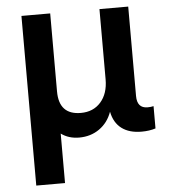

<svg xmlns="http://www.w3.org/2000/svg" viewBox="-54 -599 754 858"><g transform="rotate(-5 323.5 -170.5)"><path d="M74 -551H203V-201Q203 -96 301 -96Q357 -96 390.5 -134Q424 -172 424 -236V-551H553V-150Q553 -95 600 -95Q615 -95 627 -98V2Q599 11 564 11Q509 11 475 -14.5Q441 -40 431 -90Q414 -42 375 -14.5Q336 13 284 13Q237 13 203 -12V210H74Z"/></g></svg>

Font: Application Semibold
Style: Regular
Weight: 600
Designer: Wei Huang
Foundry: Wei Huang
Version: Version 0.012